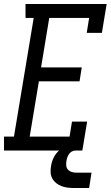

<svg xmlns="http://www.w3.org/2000/svg" viewBox="-38 -755 558 963"><path d="M-18 0V-70H32L131 -665H90V-735H497L473 -590H397L409 -665H209L168 -417H372L361 -347H157L111 -70H311L323 -145H399L375 0ZM334 188Q317 188 301 186Q285 184 270.5 178.5Q256 173 244 163.5Q232 154 224.5 140.5Q217 127 216 110.5Q215 94 218 78Q221 56 231.5 35Q242 14 260 -1.5Q278 -17 300.5 -23.5Q323 -30 345 -30L340 0Q331 0 322 5Q313 10 307.5 18.5Q302 27 299 36Q296 45 295 54Q293 66 294.5 77.5Q296 89 304 97Q312 105 323 108Q334 111 346 111H421L409 188Z"/></svg>

Font: Iosevka Curly Slab Oblique
Style: Regular
Weight: 400
Italic angle: -9°
Monospace: yes
Designer: Belleve Invis
Foundry: Belleve Invis
Version: Version 11.1.0; ttfautohint (v1.8.3)